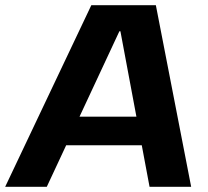

<svg xmlns="http://www.w3.org/2000/svg" viewBox="-51 -720 802 740"><path d="M301 -700H549.7L685.8 0H525.4L413.1 -599.5H409.1L129.3 0H-31.1ZM189 -270.3H541.5L525.8 -160.1H173.2Z"/></svg>

Font: Pathway Extreme 8pt Thin
Style: Italic
Weight: 100
Italic angle: -8°
Designer: Eduardo Rodriguez Tunni
Foundry: Eduardo Rodriguez Tunni
Version: Version 1.000